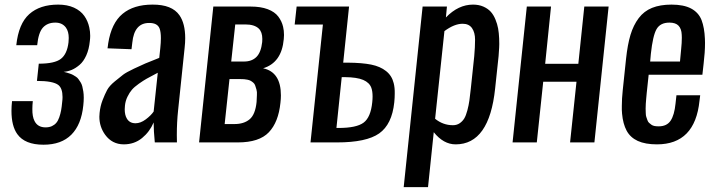

<svg xmlns="http://www.w3.org/2000/svg" viewBox="-20 -606 3045 817"><path d="M165 9.8Q85.9 9.8 53.7 -35.2Q28.8 -69.8 28.8 -134.3Q28.8 -153.8 31.2 -175.8H119.6Q117.7 -157.7 117.7 -142.6Q117.2 -109.4 127 -90.8Q140.6 -64 173.8 -64Q189.5 -64 200.9 -69.3Q212.4 -74.7 219.7 -83.5Q227.1 -92.3 232.2 -106.9Q237.3 -121.6 240 -136.2Q242.7 -150.9 244.6 -171.9Q246.1 -183.1 246.1 -192.9Q246.1 -230 228.5 -244.1Q206.1 -261.7 137.2 -261.7L145 -335Q212.4 -335 239 -355.5Q265.6 -376 271.5 -425.8Q272.5 -435.5 272.5 -444.3Q272.5 -471.7 260.7 -488.3Q245.1 -509.8 215.3 -509.8Q182.1 -509.8 162.8 -488.8Q143.6 -467.8 138.2 -413.6H49.3Q59.1 -505.4 104.5 -545.9Q149.9 -586.4 227.5 -586.4Q266.1 -586.4 294.7 -573.5Q323.2 -560.5 338.9 -538.1Q354 -516.6 359.9 -489.3Q363.8 -472.2 363.8 -453.6Q363.8 -442.9 362.3 -431.6Q358.9 -396.5 347.2 -370.4Q335.4 -344.2 318.8 -330.1Q302.2 -315.9 285.6 -308.8Q269 -301.8 251 -300.3Q259.3 -298.3 264.4 -296.9Q269.5 -295.4 277.6 -292.7Q285.6 -290 290.8 -287.1Q295.9 -284.2 302.7 -279.8Q309.6 -275.4 313.7 -269.5Q317.9 -263.7 322.8 -256.1Q327.6 -248.5 330.1 -238.8Q332.5 -229 334.5 -217Q336.4 -205.1 336.4 -190.2Q336.4 -175.3 334.5 -157.7Q326.2 -75.7 283.7 -33Q241.2 9.8 165 9.8Z M506.3 8.3Q457 7.8 427.7 -32.2Q402.8 -66.4 402.8 -109.4Q402.8 -117.2 403.8 -125.5Q406.7 -154.8 416.5 -179.9Q426.3 -205.1 435.8 -222.9Q445.3 -240.7 468.3 -259.5Q491.2 -278.3 503.9 -288.1Q516.6 -297.9 550.5 -314Q584.5 -330.1 598.4 -335.9Q612.3 -341.8 654.3 -358.4Q656.7 -359.4 657.7 -359.9L662.1 -401.4Q664.6 -425.3 664.6 -443.4Q664.6 -469.7 659.2 -484.4Q649.9 -508.8 614.3 -508.3Q551.3 -508.3 543 -424.8L539.6 -396.5L437.5 -400.4Q438 -402.8 439 -410.4Q439.9 -418 440.4 -421.4Q454.1 -507.8 501.5 -547.1Q548.8 -586.4 628.9 -586.4Q711.9 -586.9 743.7 -541Q768.1 -505.9 768.1 -443.4Q768.1 -424.3 765.6 -402.3L737.8 -136.2Q732.4 -85.9 732.4 -31.2Q732.4 -15.6 732.9 0H638.7Q633.8 -49.3 633.8 -85Q617.2 -45.4 584.5 -18.6Q551.8 8.3 506.3 8.3ZM556.6 -81.5Q578.1 -81.5 600.1 -97.9Q622.1 -114.3 633.8 -131.3L651.4 -296.4Q647.9 -294.9 642.1 -291.5Q616.2 -277.8 603.5 -270.8Q590.8 -263.7 571 -249.8Q551.3 -235.8 541.3 -224.1Q531.2 -212.4 522.5 -194.6Q513.7 -176.8 511.7 -156.7Q510.7 -148.4 510.7 -141.1Q510.7 -116.2 520 -101.1Q531.7 -81.5 556.6 -81.5Z M827.1 0 887.7 -578.1H1046.9Q1089.4 -578.1 1119.1 -566.9Q1148.9 -555.7 1164.1 -535.6Q1179.2 -515.6 1184.6 -492.2Q1188.5 -476.1 1188.5 -457Q1188.5 -448.7 1187.5 -439.5Q1178.7 -339.4 1099.6 -315.4Q1175.3 -299.3 1175.3 -200.2Q1175.3 -185.1 1173.3 -168.5Q1165 -86.4 1124 -43.2Q1083 0 992.2 0ZM936 -78.1H977.5Q1018.1 -78.1 1042.2 -98.4Q1066.4 -118.7 1071.8 -171.9Q1072.3 -188.5 1073.2 -201.7Q1074.2 -214.8 1071.3 -224.9Q1068.4 -234.9 1065.9 -242.2Q1063.5 -249.5 1057.6 -254.4Q1051.8 -259.3 1046.6 -262.2Q1041.5 -265.1 1033.4 -266.8Q1025.4 -268.6 1018.6 -269Q1011.7 -269.5 1002 -269.5H956.5ZM963.9 -344.2H1018.6Q1051.8 -344.2 1071.3 -363.8Q1090.8 -383.3 1095.7 -427.2Q1096.2 -434.1 1096.2 -440.4Q1096.2 -469.7 1081.1 -484.4Q1062.5 -502 1024.4 -502H981Z M1301.3 0 1354 -501.5H1233.9L1242.2 -578.1H1465.3L1440.4 -339.4H1460Q1521 -338.9 1559.6 -331.1Q1598.1 -323.2 1622.6 -303.7Q1647.5 -284.2 1655.3 -252Q1660.2 -232.9 1659.7 -207.5Q1659.7 -190.4 1657.7 -170.4Q1647.9 -76.7 1593.5 -38.3Q1539.1 0 1414.1 0ZM1411.6 -61.5H1420.4Q1497.1 -61.5 1527.3 -84.2Q1557.6 -106.9 1564 -170.9Q1565.4 -184.1 1565.4 -195.3Q1565.4 -217.8 1560.1 -232.4Q1552.2 -254.4 1525.6 -265.9Q1499 -277.3 1447.3 -277.8H1434.1Z M1697.8 190.4 1778.3 -578.1H1881.8L1877.4 -531.7Q1930.2 -586.4 1992.7 -586.4Q2017.6 -586.4 2036.9 -577.9Q2056.2 -569.3 2068.1 -556.2Q2080.1 -543 2088.1 -523.4Q2096.2 -503.9 2099.6 -484.9Q2103 -465.8 2104 -442.9Q2104.5 -429.7 2104.5 -418.5Q2104 -410.2 2104 -402.8Q2103 -385.7 2101.6 -367.2L2086.9 -229.5Q2062 8.3 1918.9 8.3Q1867.2 8.3 1825.7 -43.5L1801.3 190.4ZM1907.2 -73.2Q1923.8 -73.2 1936 -81.5Q1948.2 -89.8 1955.6 -102.1Q1962.9 -114.3 1968.8 -136.5Q1974.6 -158.7 1977.3 -178.2Q1980 -197.8 1983.4 -229L1998 -367.2Q2001.5 -406.2 2001.5 -437Q2001.5 -467.8 1988.5 -486.3Q1975.6 -504.9 1948.7 -504.9Q1913.1 -504.9 1871.1 -473.6L1831.5 -100.6Q1865.2 -73.2 1907.2 -73.2Z M2161.1 0 2221.7 -578.1H2324.7L2299.8 -334.5H2440.9L2466.3 -578.1H2569.8L2509.3 0H2405.8L2433.1 -258.3H2291.5L2264.2 0Z M2775.4 8.3Q2725.6 8.3 2693.8 -6.3Q2662.1 -21 2646.5 -49.8Q2630.9 -79.1 2627 -122.1Q2625.5 -137.7 2626 -155.3Q2626 -186 2629.9 -222.2L2644 -356Q2650.4 -416 2662.8 -457.5Q2675.3 -499 2697.8 -528.8Q2720.2 -558.6 2754.6 -572.5Q2789.1 -586.4 2837.4 -586.4Q2889.6 -586.4 2921.1 -569.6Q2952.6 -552.7 2965.3 -520.5Q2977.5 -488.3 2979.5 -441.4Q2980 -432.6 2980 -423.3Q2980 -383.8 2974.1 -335.4L2968.8 -288.1H2740.2L2731.9 -210Q2730.5 -193.4 2729.7 -186Q2729 -178.7 2728 -164.6Q2727.1 -150.4 2727.3 -143.8Q2727.5 -137.2 2727.8 -125.7Q2728 -114.3 2730 -108.9Q2731.9 -103.5 2734.6 -95.5Q2737.3 -87.4 2741.7 -83.5Q2746.1 -79.6 2751.7 -75.4Q2757.3 -71.3 2765.1 -69.8Q2772.9 -68.4 2782.7 -68.4Q2817.4 -68.4 2833.5 -92.3Q2849.6 -116.2 2854.5 -165L2858.4 -200.7H2959.5L2956.5 -177.2Q2937.5 8.3 2775.4 8.3ZM2746.6 -344.2H2873.5L2878.4 -396.5Q2881.3 -423.8 2881.3 -445.3Q2880.9 -452.1 2880.9 -458Q2879.9 -483.4 2867.4 -496.6Q2855 -509.8 2828.6 -509.8Q2789.6 -509.8 2773.7 -481.9Q2757.8 -454.1 2749.5 -376.5Z"/></svg>

Font: Oswald
Style: Regular
Weight: 400
Designer: Vernon Adams
Foundry: Vernon Adams
Version: 3.0; ttfautohint (v0.94.23-7a4d-dirty) -l 8 -r 50 -G 200 -x 